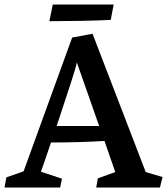

<svg xmlns="http://www.w3.org/2000/svg" viewBox="-37 -845 752 865"><path d="M695.3 -47.4 683.6 0H396.5L403.8 -41.5L482.4 -69.8L433.6 -210Q322.3 -203.1 192.9 -203.1Q175.3 -150.9 163.1 -116.2Q150.9 -81.5 147.5 -71.3L242.2 -40L233.9 0H-16.6L-8.3 -45.9L69.3 -73.2L288.1 -675.8L379.9 -692.9L619.6 -69.8ZM409.7 -277.3 309.1 -564Q306.2 -545.4 282.2 -471.2Q258.3 -397 218.3 -277.3ZM200.7 -824.7H475.1L461.9 -755.4Q407.7 -752.4 326.7 -751Q245.6 -749.5 185.5 -749.5Z"/></svg>

Font: Vesper Libre Medium
Style: Regular
Weight: 500
Designer: Robert Keller & Kimya Gandhi
Foundry: Mota Italic
Version: Version 1.058